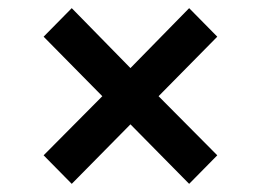

<svg xmlns="http://www.w3.org/2000/svg" viewBox="-20 -565 640 471"><path d="M156 -114 87 -184 231 -329 87 -475 156 -545 300 -398 444 -545 513 -475 369 -329 513 -184 444 -114 300 -260Z"/></svg>

Font: TypoPRO Source Code Pro
Style: Bold Italic
Weight: 700
Italic angle: -11°
Monospace: yes
Designer: Paul D. Hunt, Teo Tuominen
Foundry: Adobe Systems Incorporated
Version: Version 1.030;PS 1.0;hotconv 1.0.84;makeotf.lib2.5.63406